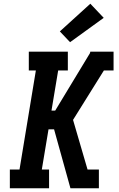

<svg xmlns="http://www.w3.org/2000/svg" viewBox="-20 -1013 640 1033"><path d="M33 0V-101H85L173 -634H135V-735H345V-634H293L257 -418H277L464 -727L466 -735H591V-634H539L373 -368L451 -101H512V0H359L271 -317H241L205 -101H244V0ZM357 -786 302 -844 466 -993 538 -917Z"/></svg>

Font: Iosevka Slab Extended
Style: Bold Italic
Weight: 700
Width: 7
Italic angle: -9°
Monospace: yes
Designer: Belleve Invis
Foundry: Belleve Invis
Version: Version 11.1.0; ttfautohint (v1.8.3)